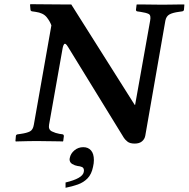

<svg xmlns="http://www.w3.org/2000/svg" viewBox="-20 -667 892 908"><path d="M374 29Q397 29 410.5 44.5Q424 60 424 90Q424 97 423 105.5Q422 114 420 122Q413 157 394 176.5Q375 196 348 205.5Q321 215 290 221V196Q370 177 376 147Q377 144 377 140Q377 127 368 123Q359 119 347 118Q334 116 321.5 108.5Q309 101 309 86Q309 82 310 80Q314 59 332 44Q350 29 374 29ZM223 -547Q216 -567 200 -586.5Q184 -606 148 -611L134 -613Q131 -613 127.5 -615Q124 -617 124 -622L122 -645L124 -647Q124 -647 148 -647Q172 -647 206 -646.5Q240 -646 271 -646Q302 -646 317 -646L617 -171H619L690 -569Q695 -595 683 -601Q671 -607 644 -611L630 -613Q623 -614 623 -621L626 -645L628 -646Q628 -646 645.5 -646Q663 -646 687.5 -645.5Q712 -645 731 -645Q744 -645 764 -645Q784 -645 803.5 -645.5Q823 -646 836.5 -646Q850 -646 850 -646L852 -645L850 -621Q849 -614 840 -613L826 -611Q796 -607 781 -598.5Q766 -590 762 -569L667 -25Q664 -9 651.5 1.5Q639 12 617 12Q594 12 582.5 2.5Q571 -7 566 -15L303 -443Q301 -447 296 -453.5Q291 -460 287 -460Q283 -460 280 -452.5Q277 -445 276 -438L212 -77Q208 -54 225.5 -45.5Q243 -37 261 -34L275 -32Q282 -31 282 -23L279 0L277 2Q277 2 263.5 1.5Q250 1 229.5 1Q209 1 189 0.5Q169 0 155 0Q136 0 112.5 0.5Q89 1 72 1.5Q55 2 55 2L53 0L55 -23Q55 -28 58.5 -30Q62 -32 65 -32L79 -34Q107 -38 121.5 -45.5Q136 -53 140 -77Z"/></svg>

Font: Libertinus Serif SemiBold
Style: Italic
Weight: 600
Italic angle: -11.5°
Designer: Philipp H. Poll, Khaled Hosny
Foundry: Caleb Maclennan
Version: Version 7.051;RELEASE